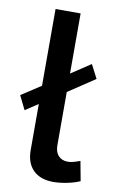

<svg xmlns="http://www.w3.org/2000/svg" viewBox="-85 -776 496 830"><g transform="rotate(10 163.0 -361.0)"><path d="M90 -313 34 -276 4 -337 90 -393V-730H200V-466L286 -523L317 -463L200 -385V-151Q200 -122 215 -105.5Q230 -89 257 -89Q268 -89 282.5 -93Q297 -97 310 -102L326 -16Q302 -5 269 1.5Q236 8 210 8Q153 8 121.5 -23Q90 -54 90 -111Z"/></g></svg>

Font: Oxford Sans SemiBold
Style: Regular
Weight: 600
Designer: Matt McInerney, Pablo Impallari, Rodrigo Fuenzalida
Foundry: Matt McInerney, Pablo Impallari, Rodrigo Fuenzalida
Version: Version 3.000g; ttfautohint (v1.5) -l 8 -r 28 -G 28 -x 14 -D